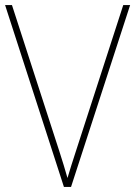

<svg xmlns="http://www.w3.org/2000/svg" viewBox="-20 -734 531 754"><path d="M491 -714H464L278 -140C264 -98 255 -68 245 -35C236 -68 225 -102 213 -140L27 -714H0L231 0H259Z"/></svg>

Font: Noto Sans Armenian SemiCondensed Thin
Style: Regular
Weight: 100
Width: 4
Designer: Monotype Design Team
Foundry: Monotype Imaging Inc.
Version: Version 2.008